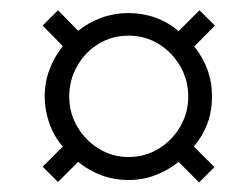

<svg xmlns="http://www.w3.org/2000/svg" viewBox="-20 -435 495 384"><path d="M96 -71 65.3 -101.6 105.6 -141.9Q87.9 -162.1 78.6 -188.7Q69.4 -215.3 69.4 -241.9Q69.4 -270.2 79 -296Q88.7 -321.8 105.6 -342.7L65.3 -383.9L96 -414.5L136.3 -373.4Q157.3 -390.3 183.1 -399.6Q208.9 -408.9 237.1 -408.9Q265.3 -408.9 291.1 -399.6Q316.9 -390.3 337.1 -372.6L379 -414.5L409.7 -383.9L368.5 -341.9Q385.5 -321 394.8 -296Q404 -271 404 -241.9Q404 -212.9 394.8 -187.9Q385.5 -162.9 367.7 -141.9L408.9 -100.8L378.2 -70.2L337.1 -111.3Q317.7 -95.2 291.9 -85.1Q266.1 -75 237.1 -75Q208.1 -75 182.3 -84.7Q156.5 -94.4 136.3 -111.3ZM237.1 -121Q270.2 -121 297.2 -137.5Q324.2 -154 340.3 -181.5Q356.5 -208.9 356.5 -241.9Q356.5 -275 340.3 -302.8Q324.2 -330.6 297.2 -347.2Q270.2 -363.7 237.1 -363.7Q204 -363.7 177 -347.2Q150 -330.6 134.3 -302.8Q118.5 -275 118.5 -241.9Q118.5 -208.9 134.7 -181.5Q150.8 -154 177.8 -137.5Q204.8 -121 237.1 -121Z"/></svg>

Font: Playfair 5pt SemiExpanded Light Medium
Style: Italic
Weight: 500
Italic angle: -15.6°
Version: Version 2.001;gftools[0.9.30]